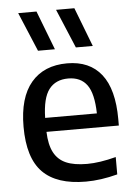

<svg xmlns="http://www.w3.org/2000/svg" viewBox="-56 -851 639 904"><g transform="rotate(-5 263.0 -399.0)"><path d="M490.5 -239.5H148.5Q150.5 -178.5 169.8 -142Q189 -105.5 227 -89Q265 -72.5 326.5 -72.5Q385 -72.5 463 -93V-11Q384 10 313.5 10Q176 10 109.5 -57.5Q43 -125 43 -272.5Q43 -410.5 103.2 -481.5Q163.5 -552.5 273 -552.5Q379 -552.5 434.8 -481.8Q490.5 -411 490.5 -269.5ZM148 -305.5H392.5Q390.5 -399.5 360.8 -440.2Q331 -481 272 -481Q212.5 -481 181.2 -440.2Q150 -399.5 148 -305.5ZM142 -623.5 64.5 -808H151L222 -623.5ZM321 -623.5 243.5 -808H330L401 -623.5Z"/></g></svg>

Font: Encode Sans Medium
Style: Regular
Weight: 500
Designer: Multiple Designers
Foundry: Impallari Type
Version: Version 2.000